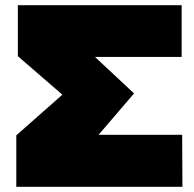

<svg xmlns="http://www.w3.org/2000/svg" viewBox="-20 -722 751 742"><path d="M43 0V-199L221 -356L49 -505V-702H682V-502H347L498 -361L361 -201H684L685 0Z"/></svg>

Font: AtCorfu Sans
Style: AtCorfu Sans Black
Weight: 900
Designer: Kostas Teopoulos
Foundry: Kostas Teopoulos
Version: Version 1.00 July 8, 2025, initial release